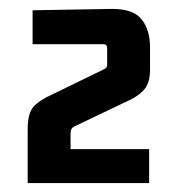

<svg xmlns="http://www.w3.org/2000/svg" viewBox="-20 -659 390 430"><path d="M42 -370Q42 -406 55.5 -420.5Q69 -435 96 -447L211 -503Q216 -505 218 -507.5Q220 -510 220 -514V-551Q220 -560 212 -560H53V-636L228 -639Q277 -640 296.5 -616.5Q316 -593 316 -553V-502Q316 -474 303 -458.5Q290 -443 260 -430L149 -377Q142 -374 140 -370Q138 -366 138 -357V-325H314V-249H42Z"/></svg>

Font: Gemunu Libre ExtraLight
Style: Bold
Weight: 700
Version: Version 1.100